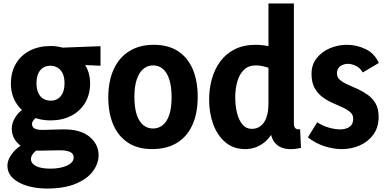

<svg xmlns="http://www.w3.org/2000/svg" viewBox="-20 -845 2242 1110"><path d="M353 -364Q353 -398 342.5 -420Q332 -442 313.5 -453.5Q295 -465 271 -465Q248 -465 230 -454Q212 -443 201.5 -420.5Q191 -398 191 -363Q191 -330 201.5 -307.5Q212 -285 230.5 -274Q249 -263 273 -263Q296 -263 314 -274Q332 -285 342.5 -307.5Q353 -330 353 -364ZM501 -363Q501 -299 472 -250.5Q443 -202 391.5 -175.5Q340 -149 273 -149Q206 -149 154 -176Q102 -203 72.5 -251Q43 -299 43 -361Q43 -427 71.5 -476Q100 -525 152 -552Q204 -579 273 -579Q337 -579 388.5 -550Q440 -521 470.5 -472.5Q501 -424 501 -363ZM561 -578V-465L380 -473L273 -567ZM173 -41 226 3Q192 19 175.5 38Q159 57 159 74Q159 100 188 115Q217 130 272 130Q330 130 368 112Q406 94 406 65Q406 42 383 32.5Q360 23 320 24L206 26Q155 27 120 9.5Q85 -8 66.5 -37Q48 -66 48 -99Q48 -142 79 -182Q110 -222 174 -241L191 -166Q178 -157 171.5 -147Q165 -137 165 -129Q165 -109 182 -101Q199 -93 230 -94L340 -97Q444 -99 497 -55Q550 -11 550 52Q550 100 517.5 144.5Q485 189 418.5 217Q352 245 251 245Q191 245 139 230Q87 215 55 185.5Q23 156 23 113Q23 73 60 31Q97 -11 173 -41Z M972 -282Q972 -344 959 -385Q946 -426 922 -446.5Q898 -467 865 -467Q833 -467 808.5 -446.5Q784 -426 770.5 -385.5Q757 -345 757 -285Q757 -224 770 -183.5Q783 -143 807.5 -122.5Q832 -102 864 -102Q897 -102 921.5 -122Q946 -142 959 -182.5Q972 -223 972 -282ZM1123 -285Q1123 -190 1092 -122Q1061 -54 1002 -18.5Q943 17 859 17Q776 17 719.5 -20.5Q663 -58 634.5 -125Q606 -192 606 -282Q606 -375 637 -443.5Q668 -512 727 -549Q786 -586 869 -586Q953 -586 1009.5 -549Q1066 -512 1094.5 -444.5Q1123 -377 1123 -285Z M1679 -825V-130Q1679 -112 1687.5 -103.5Q1696 -95 1715 -98L1720 10Q1670 22 1629.5 14.5Q1589 7 1565.5 -24.5Q1542 -56 1542 -116V-148H1583Q1561 -66 1511.5 -24.5Q1462 17 1398 17Q1330 17 1283.5 -22Q1237 -61 1213 -126Q1189 -191 1189 -269Q1189 -332 1205 -389Q1221 -446 1254 -490.5Q1287 -535 1338 -560.5Q1389 -586 1459 -586Q1497 -586 1537 -577Q1577 -568 1629 -539L1538 -451Q1517 -459 1496.5 -463Q1476 -467 1460 -467Q1417 -467 1390.5 -441.5Q1364 -416 1352 -374Q1340 -332 1340 -282Q1340 -233 1350.5 -191.5Q1361 -150 1382 -125Q1403 -100 1436 -100Q1466 -100 1487.5 -117Q1509 -134 1520.5 -166.5Q1532 -199 1532 -246V-825Z M1955 17Q1906 17 1854.5 0Q1803 -17 1760 -51L1814 -138Q1842 -119 1878.5 -108Q1915 -97 1947 -97Q1979 -97 2000.5 -111.5Q2022 -126 2022 -158Q2022 -182 2004.5 -197Q1987 -212 1959.5 -224.5Q1932 -237 1901.5 -250.5Q1871 -264 1843.5 -284.5Q1816 -305 1798.5 -337Q1781 -369 1781 -418Q1781 -471 1810.5 -508.5Q1840 -546 1887 -566Q1934 -586 1985 -586Q2041 -586 2093 -561.5Q2145 -537 2170 -481L2077 -426Q2064 -451 2039 -463.5Q2014 -476 1990 -476Q1974 -476 1959.5 -469.5Q1945 -463 1936.5 -451Q1928 -439 1928 -420Q1928 -398 1945.5 -383Q1963 -368 1990.5 -356Q2018 -344 2048.5 -330Q2079 -316 2106.5 -296.5Q2134 -277 2151.5 -246.5Q2169 -216 2169 -170Q2169 -109 2139 -67.5Q2109 -26 2060.5 -4.5Q2012 17 1955 17Z"/></svg>

Font: Yaldevi ExtraLight
Style: Bold
Weight: 700
Version: Version 1.100